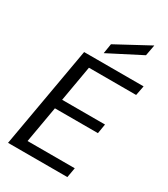

<svg xmlns="http://www.w3.org/2000/svg" viewBox="-226 -1048 1011 1152"><g transform="rotate(30 279.5 -472.0)"><path d="M24 0 147 -700H559L546 -633H219L176 -386H473L462 -320H164L120 -68H447L435 0ZM252 -753 263 -821 491 -944H492L478 -869Z"/></g></svg>

Font: DM Sans 28pt
Style: Italic
Weight: 400
Italic angle: -10°
Version: Version 4.004;gftools[0.9.30]